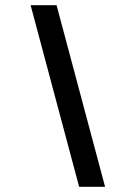

<svg xmlns="http://www.w3.org/2000/svg" viewBox="-20 -720 450 740"><path d="M385 0H285L98 -700H198Z"/></svg>

Font: Scada
Style: Italic
Weight: 400
Italic angle: -10°
Designer: Jovanny Lemonad
Foundry: Jovanny Lemonad
Version: Version 4.100;PS 004.100;hotconv 1.0.88;makeotf.lib2.5.64775